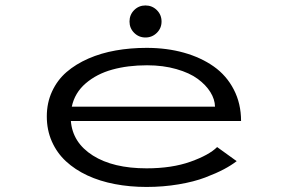

<svg xmlns="http://www.w3.org/2000/svg" viewBox="-20 -692 1090 722"><path d="M467 -611Q467 -636.5 484.5 -654Q502 -671.5 527 -671.5Q552 -671.5 569.8 -654Q587.5 -636.5 587.5 -611Q587.5 -586 569.8 -568.5Q552 -551 527 -551Q502 -551 484.5 -568.5Q467 -586 467 -611ZM870 -86Q850 -70.5 821.8 -55.5Q793.5 -40.5 751.5 -24.5Q709.5 -8.5 651.8 1.2Q594 11 531 11Q468 11 411.8 0.2Q355.5 -10.5 308.8 -32.2Q262 -54 228 -85.5Q194 -117 175 -160Q156 -203 156 -254.5Q156 -305.5 175.8 -348.2Q195.5 -391 230.2 -421Q265 -451 312.5 -471.8Q360 -492.5 415 -502.2Q470 -512 531.5 -512Q607 -512 671.2 -494Q735.5 -476 783.8 -442Q832 -408 859.2 -355.2Q886.5 -302.5 886.5 -237H246.5Q253 -155.5 329.2 -107.2Q405.5 -59 531 -59Q626.5 -59 696.5 -84Q766.5 -109 796.5 -139ZM533 -446.5Q460.5 -446.5 402 -430.2Q343.5 -414 302.2 -378.5Q261 -343 250 -291H788.5Q788 -318.5 771.2 -345.5Q754.5 -372.5 723.8 -395.2Q693 -418 643.2 -432.2Q593.5 -446.5 533 -446.5Z"/></svg>

Font: League Mono Extended Light
Style: Regular
Weight: 300
Width: 9
Designer: Tyler Finck
Foundry: The League of Moveable Type / Tyler Finck
Version: Version 2.210